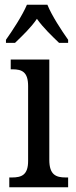

<svg xmlns="http://www.w3.org/2000/svg" viewBox="-20 -786 318 806"><path d="M5 -619V-606H43C74 -636 110 -670 135 -707C161 -670 197 -636 228 -606H266V-619C239 -657 197 -721 179 -766H93C74 -721 32 -657 5 -619ZM19 0H266V-41H256C215 -41 187 -52 187 -115V-536H25V-495H33C72 -495 98 -484 98 -425V-110C98 -51 70 -41 30 -41H19Z"/></svg>

Font: Noto Serif Lao Cond
Style: Regular
Weight: 400
Width: 3
Designer: Monotype Design Team
Foundry: Monotype Imaging Inc.
Version: Version 2.004